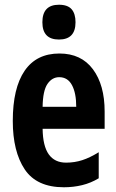

<svg xmlns="http://www.w3.org/2000/svg" viewBox="-20 -832 491 811"><path d="M231 -606Q323 -606 372.5 -539.5Q422 -473 422 -361V-288H160Q161 -215 186 -180Q211 -145 259 -145Q295 -145 327.5 -155.5Q360 -166 397 -189V-79Q364 -59 327 -50Q290 -41 250 -41Q135 -41 84.5 -116.5Q34 -192 34 -321Q34 -460 84 -533Q134 -606 231 -606ZM230 -506Q200 -506 180.5 -477.5Q161 -449 160 -381H302Q302 -439 284 -472.5Q266 -506 230 -506ZM229 -812Q266 -812 282.5 -793Q299 -774 299 -738Q299 -665 229 -665Q159 -665 159 -738Q159 -812 229 -812Z"/></svg>

Font: Noto Sans Tamil UI ExtraCondensed
Style: Bold
Weight: 700
Width: 2
Designer: Jelle Bosma - Monotype Design Team
Foundry: Monotype Imaging Inc.
Version: Version 2.004; ttfautohint (v1.8.4.7-5d5b)